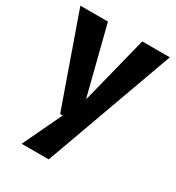

<svg xmlns="http://www.w3.org/2000/svg" viewBox="-178 -627 877 959"><g transform="rotate(30 260.0 -148.0)"><path d="M3 -520H162L260 -134H263L360 -520H519L250 224H94L201 -1H186Z"/></g></svg>

Font: Murecho SemiBold
Style: Regular
Weight: 600
Designer: Neil Summerour
Foundry: Positype
Version: Version 1.010; ttfautohint (v1.8.3)